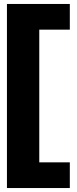

<svg xmlns="http://www.w3.org/2000/svg" viewBox="-20 -746 388 968"><path d="M15 202H332V72.5H178V-596.5H332V-726H15Z"/></svg>

Font: Anybody Condensed Black
Style: Regular
Weight: 900
Width: 3
Designer: Tyler Finck
Foundry: Etcetera Type Company
Version: Version 1.113;gftools[0.9.25]